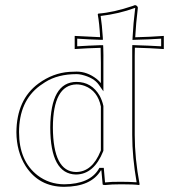

<svg xmlns="http://www.w3.org/2000/svg" viewBox="-20 -718 658 748"><path d="M373 -132.8V-303.2Q360.4 -364.3 310.1 -383.3Q293.9 -389.2 277.8 -389.2Q186.5 -386.7 186 -221.2Q187 -49.3 275.9 -47.9Q338.9 -47.9 371.6 -128.9Q372.6 -131.3 373 -132.8ZM271 -526.9V-578.1Q329.1 -574.7 370.1 -573.2Q367.2 -627.4 360.8 -662.1L362.8 -665Q421.9 -669.4 497.1 -694.8Q502.4 -696.8 505.9 -698.2Q515.6 -696.3 517.1 -688Q509.3 -623.5 506.8 -572.8Q564.5 -574.2 618.2 -578.1V-526.9Q563 -530.8 505.4 -532.2Q504.9 -516.1 504.9 -500V-191.9Q504.9 -101.6 523.9 0L522 2.9Q502.4 0 452.6 0Q413.6 0 389.2 2.9Q380.4 2.9 379.9 0L375 -54.2H373Q335 9.3 230 9.8Q131.8 9.8 79.6 -71.3Q44.4 -127.4 43.9 -203.1Q44.9 -330.1 129.9 -392.6Q186 -433.6 250 -438Q264.2 -439 278.8 -439Q319.8 -439 356.4 -410.6Q366.7 -402.3 373 -394V-474.1Q373 -504.4 372.1 -531.7Q320.8 -530.3 271 -526.9ZM382.8 -131.3 382.3 -129.4Q346.2 -38.6 275.9 -38.1Q176.3 -40 175.8 -221.2Q176.8 -398.4 277.8 -398.9Q337.4 -398.9 368.7 -344.2Q378.4 -325.7 382.8 -305.2V-304.2ZM280.8 -537.6Q326.7 -540.5 371.6 -542H381.8L382.3 -531.7Q383.3 -502.9 382.8 -474.1V-362.3L364.7 -388.2Q345.2 -415.5 298.3 -426.8Q287.1 -429.2 278.8 -429.2Q205.1 -429.2 155.8 -397.9Q146 -391.6 135.7 -384.3Q54.2 -324.2 54.2 -203.1Q54.2 -90.8 126.5 -34.7Q171.4 -0.5 230 0Q329.6 -1 364.3 -59.1L367.2 -64H384.3L389.2 -7.3Q415.5 -10.3 452.6 -9.8Q483.9 -9.8 512.2 -7.8Q495.1 -106.4 495.1 -191.9V-500Q495.1 -517.1 495.1 -532.2L495.6 -542.5L505.4 -542Q558.6 -540.5 607.9 -537.6V-567.4Q557.6 -564 506.8 -563L496.1 -562.5L496.6 -573.2Q499 -625 506.8 -687.5Q443.4 -664.1 372.1 -655.8Q377.4 -621.1 380.4 -573.7L380.9 -563H370.1Q331.1 -564 280.8 -567.4Z"/></svg>

Font: Linux Biolinum Outline O
Style: Bold
Weight: 700
Designer: Philipp H. Poll
Foundry: Philipp H. Poll
Version: Version 0.9.2